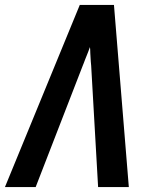

<svg xmlns="http://www.w3.org/2000/svg" viewBox="-26 -755 646 775"><path d="M-6 0 296 -735H434L454 -490L494 0H370L342 -490Q341 -498 340.5 -506.5Q340 -515 339.5 -523Q339 -531 338.5 -540.5Q338 -550 338 -556L337 -565Q334 -557 331 -548.5Q328 -540 324.5 -532Q321 -524 317.5 -514.5Q314 -505 312 -500L308 -490L118 0Z"/></svg>

Font: Iosevka Aile Oblique
Style: Bold
Weight: 700
Italic angle: -9°
Designer: Belleve Invis
Foundry: Belleve Invis
Version: Version 31.1.0; ttfautohint (v1.8.4)